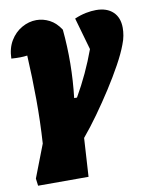

<svg xmlns="http://www.w3.org/2000/svg" viewBox="-85 -558 641 806"><g transform="rotate(-10 235.5 -155.0)"><path d="M237 -148Q290 -240 326 -339L287 -476Q313 -487 336 -491.5Q359 -496 379 -496Q425 -496 451 -471.5Q477 -447 477 -403Q477 -388 474 -370.5Q471 -353 463 -333Q450 -298 425 -252.5Q400 -207 368.5 -158Q337 -109 303 -61.5Q269 -14 237 24L227 188H12L8 157L62 17Q68 -76 67.5 -169.5Q67 -263 62 -358Q36 -354 -6 -357Q-5 -401 14 -432.5Q33 -464 63 -481Q93 -498 125 -498Q154 -498 181 -484Q208 -470 228 -439Q242 -294 225 -148Z"/></g></svg>

Font: Piazzolla Black
Style: Italic
Weight: 900
Italic angle: -11.3°
Designer: Juan Pablo del Peral
Foundry: Huerta Tipografica
Version: Version 1.330